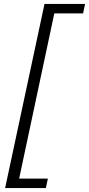

<svg xmlns="http://www.w3.org/2000/svg" viewBox="-20 -731 452 975"><path d="M6 224 206 -711H266L67 224ZM43 224 44 176H223L213 224ZM227 -663V-711H412L402 -663Z"/></svg>

Font: Ysabeau Infant
Style: Italic
Weight: 400
Italic angle: -12°
Designer: Christian Thalmann (Catharsis Fonts)
Version: Version 2.001;gftools[0.9.30]; featfreeze: ss01,ss02,lnum